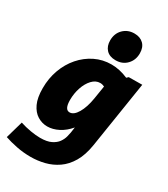

<svg xmlns="http://www.w3.org/2000/svg" viewBox="-284 -919 1113 1274"><g transform="rotate(30 273.0 -282.0)"><path d="M168 245Q112 245 59.5 234.5Q7 224 -34 210L4 77Q44 90 85.5 97Q127 104 159 104Q212 104 243 88.5Q274 73 289.5 51Q305 29 311 6.5Q317 -16 319 -29L325 -71Q290 -29 247 -7Q204 15 162 15Q122 15 87 -6.5Q52 -28 31 -73Q10 -118 10 -191Q10 -266 34 -332Q58 -398 101.5 -448Q145 -498 203 -526.5Q261 -555 328 -555Q359 -555 391 -548Q423 -541 455 -527L468 -539L571 -540L491 -31Q478 50 446.5 103.5Q415 157 370 188Q325 219 273 232Q221 245 168 245ZM244 -140Q276 -140 302.5 -185Q329 -230 341 -303L357 -403Q341 -411 324 -411Q290 -411 263 -382Q236 -353 221 -308Q206 -263 206 -214Q206 -140 244 -140ZM335 -592Q289 -592 264 -618.5Q239 -645 239 -689Q239 -742 272.5 -775.5Q306 -809 357 -809Q401 -809 427 -783.5Q453 -758 453 -712Q453 -660 420 -626Q387 -592 335 -592Z"/></g></svg>

Font: Bitter Black
Style: Italic
Weight: 900
Italic angle: -9°
Designer: Sol Matas, and Bitter project Authors
Foundry: Sol Matas
Version: Version 2.001